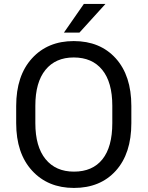

<svg xmlns="http://www.w3.org/2000/svg" viewBox="-20 -925 735 955"><path d="M633.3 -397.9V-312.5Q633.3 -161.6 556.2 -75.9Q479 9.8 347.7 9.8Q218.3 9.8 139.4 -76.4Q60.5 -162.6 60.5 -312.5V-397.9Q60.5 -548.3 138.9 -634.5Q217.3 -720.7 346.7 -720.7Q478 -720.7 555.7 -634.8Q633.3 -548.8 633.3 -397.9ZM538.6 -312.5V-398.9Q538.6 -516.1 488.5 -577.6Q438.5 -639.2 346.7 -639.2Q256.3 -639.2 206.1 -577.4Q155.8 -515.6 155.8 -398.9V-312.5Q155.8 -195.8 206.5 -133.5Q257.3 -71.3 347.7 -71.3Q440.4 -71.3 489.5 -132.8Q538.6 -194.3 538.6 -312.5ZM297.9 -762.7 397 -905.3H504.4L375 -762.7Z"/></svg>

Font: Bert Sans Medium
Style: Regular
Weight: 500
Designer: Christian Robertson, Adam Twardoch, & Cristiano Sobral
Foundry: Google
Version: Version 12.135;January 10, 2020;FontCreator 12.0.0.2547 64-b